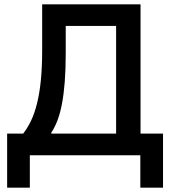

<svg xmlns="http://www.w3.org/2000/svg" viewBox="-20 -718 804 888"><path d="M13 -100H87Q107 -125 123.5 -159.5Q140 -194 151.5 -240.5Q163 -287 169 -347.5Q175 -408 175 -486V-698H630V-100H734V150H629V0H118V150H13ZM517 -100V-598H284V-473Q284 -398 279.5 -340Q275 -282 266.5 -237.5Q258 -193 245.5 -160.5Q233 -128 217 -104V-100Z"/></svg>

Font: IBMPlexSans-Medium
Style: Regular
Weight: 500
Designer: Mike Abbink, Paul van der Laan, Pieter van Rosmalen
Foundry: Bold Monday
Version: Version 3.1